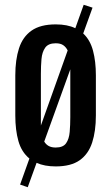

<svg xmlns="http://www.w3.org/2000/svg" viewBox="-20 -688 464 803"><path d="M96 95 64 84 103 -25Q70 -52 57 -98Q44 -144 44 -205V-373Q44 -438 59.5 -486Q75 -534 112 -560Q149 -586 213 -586Q262 -586 295 -570L330 -668L367 -656L328 -548Q357 -521 369 -476Q381 -431 381 -373V-205Q381 -140 365.5 -92Q350 -44 313.5 -18Q277 8 213 8Q166 8 133 -7ZM151 -198Q151 -189 151 -180Q151 -171 151 -163L263 -477Q256 -491 244.5 -499Q233 -507 213 -507Q182 -507 169 -488.5Q156 -470 153.5 -441Q151 -412 151 -379ZM213 -71Q244 -71 256.5 -89Q269 -107 271.5 -136.5Q274 -166 274 -198V-379Q274 -384 274 -389Q274 -394 274 -398L165 -96Q172 -84 183.5 -77.5Q195 -71 213 -71Z"/></svg>

Font: Oswald
Style: Regular
Weight: 400
Designer: Vernon Adams
Foundry: Vernon Adams
Version: Version 4.103; ttfautohint (v1.8.3)